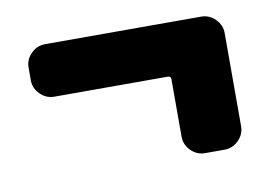

<svg xmlns="http://www.w3.org/2000/svg" viewBox="-51 -575 788 540"><g transform="rotate(-10 343.0 -305.0)"><path d="M551 -495Q574 -495 591 -478Q608 -461 608 -438V-172Q608 -149 591 -132Q574 -115 551 -115H495Q472 -115 455 -132Q438 -149 438 -172V-336Q438 -345 429 -345H105Q82 -345 65 -362Q48 -379 48 -402V-438Q48 -461 65 -478Q82 -495 105 -495Z"/></g></svg>

Font: Rounded Mplus 1c Black
Style: Regular
Weight: 900
Version: Version 1.059.20150529